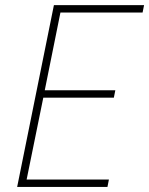

<svg xmlns="http://www.w3.org/2000/svg" viewBox="-20 -740 590 760"><path d="M47.9 0 193.4 -719.7H550.3L544.4 -690.4H219.2L157.2 -382.8H436.5L430.7 -353.5H151.4L85.4 -29.3H411.1L405.3 0Z"/></svg>

Font: Reddit Sans ExtraLight
Style: Italic
Weight: 250
Italic angle: -11.25°
Designer: Stephen Hutchings
Version: Version 1.013